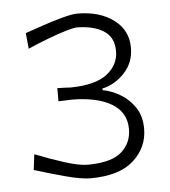

<svg xmlns="http://www.w3.org/2000/svg" viewBox="-42 -808 489 552"><g transform="rotate(-5 203.0 -532.5)"><path d="M197.5 -295Q171.5 -295 125.8 -307.2Q80 -319.5 37 -333L42.5 -378Q88 -360 128.5 -347.2Q169 -334.5 193.5 -334.5Q262 -335 291 -360.8Q320 -386.5 320 -426.5Q320 -474.5 278.8 -499.5Q237.5 -524.5 164 -525Q154.5 -524.5 144.5 -524.2Q134.5 -524 125 -523.5V-561.5Q134.5 -561.5 144 -561Q153.5 -560.5 163.5 -560Q235.5 -561 269 -587.2Q302.5 -613.5 302.5 -653Q302.5 -693 273.5 -711.5Q244.5 -730 196.5 -730.5Q188 -730.5 165.5 -724Q143 -717.5 113.2 -706.2Q83.5 -695 53 -681.5L48.5 -727Q68 -734 97.8 -744Q127.5 -754 156.5 -762Q185.5 -770 201 -770Q264.5 -770 305.2 -740Q346 -710 346 -659Q346 -616 318.2 -586.5Q290.5 -557 254 -549V-544.5Q279 -540 304 -525.5Q329 -511 346.2 -485.8Q363.5 -460.5 363.5 -424Q363.5 -369.5 322 -332.2Q280.5 -295 197.5 -295Z"/></g></svg>

Font: Commissioner Loud ExtraLight
Style: Regular
Weight: 200
Designer: Kostas Bartsokas
Foundry: Kostas Bartsokas
Version: Version 1.000; ttfautohint (v1.8.3)